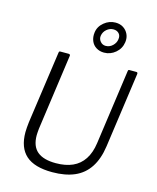

<svg xmlns="http://www.w3.org/2000/svg" viewBox="-144 -1108 995 1217"><g transform="rotate(15 353.0 -500.0)"><path d="M608 -238Q596 -153 559.5 -97.5Q523 -42 462.5 -16Q402 10 317 10Q200 10 144 -40Q88 -90 88 -191Q88 -206 89.5 -223Q91 -240 93 -258L160 -731Q161 -738 163 -740Q165 -742 170 -742H224Q230 -742 233 -738.5Q236 -735 234 -728L165 -234Q164 -222 163 -211.5Q162 -201 162 -191Q162 -119 202.5 -85Q243 -51 324 -51Q388 -51 434 -71.5Q480 -92 508 -134.5Q536 -177 545 -241L614 -733Q615 -739 617 -740.5Q619 -742 623 -742H668Q674 -742 676 -738.5Q678 -735 677 -729L608 -238ZM552 -906Q546 -863 513 -835Q480 -807 438 -807Q409 -807 386.5 -821Q364 -835 354 -860Q344 -885 348 -915Q353 -955 386.5 -982.5Q420 -1010 461 -1010Q491 -1010 512.5 -996Q534 -982 545 -958.5Q556 -935 552 -906ZM505 -912Q509 -936 495.5 -950.5Q482 -965 459 -965Q435 -965 415 -948Q395 -931 391 -905Q388 -884 402 -867.5Q416 -851 437 -851Q463 -851 482.5 -869.5Q502 -888 505 -912Z"/></g></svg>

Font: Libre Franklin Thin Light
Style: Italic
Weight: 300
Italic angle: -8°
Version: Version 3.000